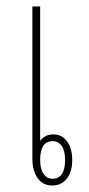

<svg xmlns="http://www.w3.org/2000/svg" viewBox="-20 -568 276 593"><path d="M104 -548V-133Q119 -153 145 -153Q171 -153 187 -131.5Q203 -110 203 -74Q203 -38 186.5 -16.5Q170 5 141 5Q113 5 96.5 -17.5Q80 -40 80 -77V-548ZM143 -132Q104 -132 104 -74Q104 -46 114.5 -31Q125 -16 142 -16Q181 -16 181 -74Q181 -103 170.5 -117.5Q160 -132 143 -132Z"/></svg>

Font: Noto Sans Thai Looped ExtraCondensed Thin
Style: Regular
Weight: 100
Width: 2
Designer: Sasikarn Vongin, Ben Mitchell
Foundry: The Fontpad Ltd
Version: Version 1.001; ttfautohint (v1.8.4.7-5d5b)